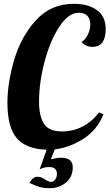

<svg xmlns="http://www.w3.org/2000/svg" viewBox="-20 -770 575 1008"><path d="M185 211C200.3 215.7 219.3 218 242 218C274 218 302 208.2 326 188.5C350 168.8 362 142 362 108C362 74.7 341.3 58 300 58C287.3 58 269.7 60.7 247 66L268 14C319.3 8 369.2 -10.3 417.5 -41C465.8 -71.7 501 -114.7 523 -170L500 -180C476 -148 447.3 -123.3 414 -106C380.7 -88.7 344.3 -80 305 -80C259.7 -80 228.3 -93.3 211 -120C193.7 -146.7 185 -185.3 185 -236C185 -304 194.8 -374.7 214.5 -448C234.2 -521.3 260 -582.2 292 -630.5C324 -678.8 357.7 -703 393 -703C414.3 -703 429.8 -697.3 439.5 -686C449.2 -674.7 454 -660 454 -642C454 -622.7 449.3 -604 440 -586C430.7 -568 420 -556 408 -550C422 -532.7 441 -524 465 -524C489 -524 506.7 -532.2 518 -548.5C529.3 -564.8 535 -587.3 535 -616C535 -661.3 519.7 -695 489 -717C458.3 -739 418 -750 368 -750C287.3 -750 220.8 -721.2 168.5 -663.5C116.2 -605.8 78.2 -536.7 54.5 -456C30.8 -375.3 19 -300 19 -230C19 -144 35.5 -82 68.5 -44C101.5 -6 153.7 14 225 16L188 119C196.7 115 204.5 112 211.5 110C218.5 108 228 107 240 107C253.3 107 263.2 110.3 269.5 117C275.8 123.7 279 132.3 279 143C279 153.7 276 163.3 270 172C264 180.7 257 185 249 185C240.3 185 230 181 218 173C210.7 168.3 204.2 164.7 198.5 162C192.8 159.3 185 158 175 158C160.3 158 147 168.7 135 190C153 199.3 169.7 206.3 185 211Z"/></svg>

Font: DonutKreme
Style: Regular
Weight: 400
Designer: Impallari Type
Foundry: Impallari Type
Version: Version 2.100